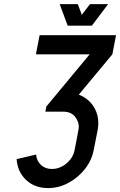

<svg xmlns="http://www.w3.org/2000/svg" viewBox="-20 -829 589 942"><path d="M216.3 93.8Q150.4 93.8 108.2 54Q65.9 14.2 61.5 -48.3L157.2 -70.8Q159.7 -40 180.7 -20Q201.7 0 234.4 0Q273.4 0 306.2 -27.3Q338.9 -54.7 346.2 -93.8Q366.7 -196.8 366.7 -206.5Q366.7 -233.4 347.4 -257.3Q328.1 -281.2 289.1 -281.2H202.6L207.5 -306.6L419.9 -562.5H156.2L174.3 -656.2H549.3L531.2 -562.5L366.7 -364.7Q418.9 -344.2 444.8 -296.9Q462.4 -264.2 462.4 -225.1Q462.4 -207 458.5 -187.5L439.9 -93.8Q430.2 -42 396.5 0.5Q362.8 43 315.4 68.4Q268.1 93.8 216.3 93.8ZM430.7 -703.1H312L272.9 -808.6H361.8L381.3 -756.3L421.4 -808.6H510.3Z"/></svg>

Font: Lambda
Style: Italic
Weight: 400
Italic angle: -11°
Designer: GGBotNet
Version: 0.22